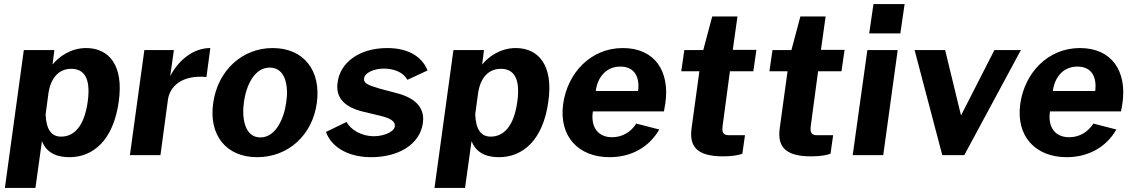

<svg xmlns="http://www.w3.org/2000/svg" viewBox="-20 -762 5573 943"><path d="M4 161H154L186 -69C212 -2 273 10 321 10C438 10 537 -74 563 -262C589 -441 515 -526 403 -526C326 -526 268 -482 238 -445L247 -516H97ZM280 -91C233 -91 207 -125 204 -200L218 -304C230 -384 272 -424 330 -424C385 -424 428 -389 411 -264C394 -140 343 -91 280 -91Z M618 0H768L805 -274C814 -333 867 -395 994 -384L1013 -526C927 -526 855 -464 816 -388L834 -516H689Z M1243 10C1397 10 1515 -100 1536 -256C1558 -413 1474 -526 1319 -526C1171 -526 1049 -417 1027 -255C1005 -99 1090 10 1243 10ZM1259 -87C1181 -87 1167 -183 1178 -261C1189 -340 1228 -430 1305 -430C1382 -430 1398 -340 1386 -261C1376 -182 1335 -87 1259 -87Z M1803 10C1938 10 2042 -53 2057 -157C2064 -207 2049 -272 1934 -303L1844 -327C1786 -344 1765 -354 1768 -376C1771 -406 1819 -425 1865 -425C1922 -425 1963 -403 1981 -370L2080 -416C2056 -476 1995 -526 1882 -526C1746 -526 1650 -456 1638 -356C1627 -279 1676 -233 1770 -212L1849 -193C1893 -182 1923 -168 1919 -141C1915 -112 1860 -93 1818 -93C1750 -93 1701 -128 1682 -163L1581 -114C1605 -45 1683 10 1803 10Z M2114 161H2264L2296 -69C2322 -2 2383 10 2431 10C2548 10 2647 -74 2673 -262C2699 -441 2625 -526 2513 -526C2436 -526 2378 -482 2348 -445L2357 -516H2207ZM2390 -91C2343 -91 2317 -125 2314 -200L2328 -304C2340 -384 2382 -424 2440 -424C2495 -424 2538 -389 2521 -264C2504 -140 2453 -91 2390 -91Z M2892 -215H3241L3248 -256C3270 -411 3197 -526 3039 -526C2883 -526 2768 -406 2746 -252C2724 -92 2821 10 2974 10C3078 10 3167 -37 3218 -126L3105 -155C3079 -114 3037 -88 2986 -88C2917 -88 2880 -138 2892 -215ZM2906 -315C2914 -379 2954 -435 3027 -435C3096 -435 3123 -384 3114 -315Z M3680 -412 3695 -517H3579L3602 -681H3478L3434 -516H3341L3326 -412H3415L3377 -135C3365 -51 3393 6 3531 6C3579 6 3611 -1 3626 -7L3639 -98H3560C3537 -98 3524 -106 3529 -143L3565 -412Z M4113 -412 4128 -517H4012L4035 -681H3911L3867 -516H3774L3759 -412H3848L3810 -135C3798 -51 3826 6 3964 6C4012 6 4044 -1 4059 -7L4072 -98H3993C3970 -98 3957 -106 3962 -143L3998 -412Z M4423 -742H4270L4249 -598H4402ZM4389 -516H4240L4168 0H4318Z M4994 -516H4864L4700 -195L4622 -516H4472L4608 0H4716Z M5137 -215H5486L5493 -256C5515 -411 5442 -526 5284 -526C5128 -526 5013 -406 4991 -252C4969 -92 5066 10 5219 10C5323 10 5412 -37 5463 -126L5350 -155C5324 -114 5282 -88 5231 -88C5162 -88 5125 -138 5137 -215ZM5151 -315C5159 -379 5199 -435 5272 -435C5341 -435 5368 -384 5359 -315Z"/></svg>

Font: United Sans
Style: Bold Italic
Weight: 700
Italic angle: -8°
Designer: Pablo Impallari, Rodrigo Fuenzalida (Modified by Dan O. Williams)
Version: Version 1.000;PS 001.000;hotconv 1.0.88;makeotf.lib2.5.64775